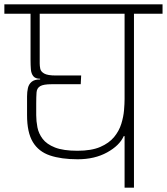

<svg xmlns="http://www.w3.org/2000/svg" viewBox="-56 -860 765 880"><path d="M300 -130Q225 -130 173 -147.5Q121 -165 94.5 -209Q68 -253 68 -332V-418Q68 -439 72 -456.5Q76 -474 89 -485Q102 -496 128 -496V-499Q106 -499 96.5 -511Q87 -523 85.5 -542.5Q84 -562 84 -586V-797H-36V-840H689V-797H558V0H515V-236H511Q492 -193 435 -161.5Q378 -130 300 -130ZM110 -332Q110 -305 115.5 -276.5Q121 -248 139.5 -223.5Q158 -199 196 -184Q234 -169 299 -169Q363 -169 403.5 -186.5Q444 -204 467 -232Q490 -260 500 -292.5Q510 -325 512.5 -355Q515 -385 515 -406V-797H126V-569Q126 -558 128.5 -545Q131 -532 146.5 -523Q162 -514 200 -514H316L314 -474H181Q143 -474 128 -465Q113 -456 111.5 -436.5Q110 -417 110 -385Z"/></svg>

Font: Matangi Light
Style: Regular
Weight: 300
Designer: Prashant Pant
Foundry: The Graphic Ant
Version: Version 3.002